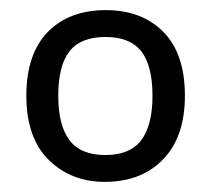

<svg xmlns="http://www.w3.org/2000/svg" viewBox="-20 -742 416 379"><path d="M345 -553Q345 -472 302 -427.5Q259 -383 187 -383Q120 -383 76 -426.5Q32 -470 32 -553Q32 -635 74 -678.5Q116 -722 189 -722Q260 -722 302.5 -679Q345 -636 345 -553ZM95 -553Q95 -495 117 -465.5Q139 -436 188 -436Q237 -436 259 -465.5Q281 -495 281 -553Q281 -612 259 -640.5Q237 -669 188 -669Q139 -669 117 -640.5Q95 -612 95 -553Z"/></svg>

Font: Noto Sans Tifinagh Ghat
Style: Regular
Weight: 400
Designer: JamraPatel
Foundry: JamraPatel LLC
Version: Version 2.006; ttfautohint (v1.8.4.7-5d5b)